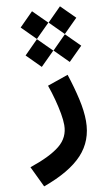

<svg xmlns="http://www.w3.org/2000/svg" viewBox="-220 -833 649 1154"><g transform="rotate(-10 104.5 -256.5)"><path d="M-21.4 -525.5 62.7 -441 147.6 -525.5 62.7 -610.1ZM149.1 -525.5 233.3 -441 318.2 -525.5 233.3 -610.1ZM149.1 -696.1 233.3 -611.6 318.2 -696.1 233.3 -780.6ZM-21.4 -696.1 62.7 -611.6 147.6 -696.1 62.7 -780.6ZM79.9 -323.1Q95.9 -277.7 108.2 -231.5Q120.5 -185.3 127.7 -144.5Q134.9 -103.7 134.9 -73.6Q134.9 1.9 75.5 50.4Q16.2 98.8 -109.2 141.1L-48 268.7Q115.6 209.8 191.7 127.4Q267.8 45 267.8 -74.7Q267.8 -136 250.9 -210.4Q234.1 -284.9 207.1 -367.2Z"/></g></svg>

Font: Estedad-FD VF
Style: Regular
Weight: 100
Designer: Amin Abedi
Version: Version 7.3